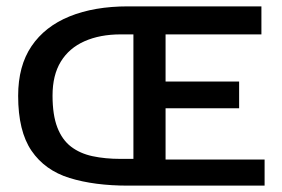

<svg xmlns="http://www.w3.org/2000/svg" viewBox="-20 -583 887 603"><path d="M382 0Q276 0 198.5 -24Q121 -48 79 -109.5Q37 -171 37 -282Q37 -376 79 -438Q121 -500 198.5 -531.5Q276 -563 382 -563Q392 -563 401 -563Q410 -563 431.5 -563Q453 -563 500 -563V0Q456 0 434.5 0Q413 0 403 0Q393 0 382 0ZM359 -84Q365 -84 364.5 -84Q364 -84 370 -84Q376 -84 399 -84V-475H359Q294 -475 245.5 -453.5Q197 -432 171 -389.5Q145 -347 145 -283Q145 -222 160 -183Q175 -144 203 -122.5Q231 -101 270.5 -92.5Q310 -84 359 -84ZM399 0V-563H801V-475H500V-327H731V-243H500V-82H811V0Z"/></svg>

Font: Darker Grotesque Light
Style: Bold
Weight: 700
Version: Version 1.000;gftools[0.9.28]